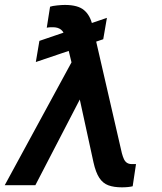

<svg xmlns="http://www.w3.org/2000/svg" viewBox="-20 -762 668 790"><path d="M419.9 -688.5 404.8 -600.6 127.4 -506.8 142.1 -593.8ZM316.9 -369.1 125.5 0H-0.5L293 -540L371.6 -536.6ZM246.6 -741.7Q300.8 -741.7 325.9 -720.2Q351.1 -698.7 359.9 -659.7L481.4 -131.8Q485.4 -116.7 490.2 -106.7Q495.1 -96.7 502.9 -91.8Q510.7 -86.9 522 -86.9Q526.9 -86.9 531.5 -86.9Q536.1 -86.9 539.6 -86.9L525.9 4.4Q518.6 6.3 506.6 7.6Q494.6 8.8 481.4 8.8Q448.7 8.8 426 0.5Q403.3 -7.8 388.7 -30Q374 -52.2 364.7 -93.8L281.7 -474.6L250 -605Q243.7 -630.4 231 -640.1Q218.3 -649.9 198.2 -649.9Q192.9 -649.9 185.5 -649.7Q178.2 -649.4 172.4 -647.9L186 -734.4Q195.8 -737.8 215.1 -739.7Q234.4 -741.7 246.6 -741.7Z"/></svg>

Font: Inter 24pt Medium
Style: Italic
Weight: 500
Italic angle: -9.3988°
Designer: Rasmus Andersson
Foundry: rsms
Version: Version 4.001;git-66647c0bb